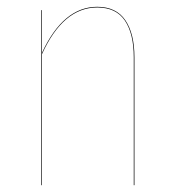

<svg xmlns="http://www.w3.org/2000/svg" viewBox="-20 -547 515 567"><path d="M267.1 -526.9Q323.2 -526.9 350.1 -487.3Q377 -447.8 377 -377.9V0H375V-377.9Q375 -447.3 348.9 -486.1Q322.8 -524.9 267.1 -524.9Q166.5 -524.9 104 -387.2V0H102.1V-517.1H104V-391.1Q167 -526.9 267.1 -526.9Z"/></svg>

Font: Fira Sans Compressed Two
Style: Regular
Weight: 100
Width: 1
Designer: Carrois Corporate & Edenspiekermann AG
Foundry: Carrois Corporate GbR & Edenspiekermann AG
Version: Version 4.203;PS 004.203;hotconv 1.0.88;makeotf.lib2.5.64775